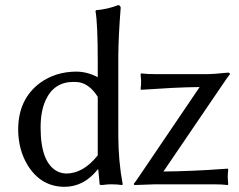

<svg xmlns="http://www.w3.org/2000/svg" viewBox="-20 -718 933 748"><path d="M616.7 -49.8Q670.9 -50.3 733.4 -53Q795.9 -55.7 831.5 -58.6L867.2 -61L869.1 -58.1Q867.2 -42 867.2 -26.9Q867.2 -23.4 869.1 0L867.2 2.9Q844.2 0 811 0H585L503.9 2.9L501 -1.5Q507.8 -9.3 522.9 -32.2L757.8 -378.9Q707 -378.4 650.1 -375.5Q593.3 -372.6 561.5 -370.1L529.8 -368.2L527.8 -371.1Q529.8 -387.2 529.8 -401.9Q529.8 -405.3 527.8 -429.2L529.8 -432.1Q552.7 -429.2 585.9 -429.2H790Q810.5 -429.2 856.9 -434.1Q868.7 -435.5 870.6 -435.1Q875.5 -433.1 876 -429.2Q867.7 -419.4 846.2 -387.2ZM360.8 -112.8V-340.8Q329.6 -390.1 288.1 -397.5Q277.3 -398.9 266.1 -398.9Q190.4 -398.9 157.7 -327.6Q138.2 -284.7 138.2 -221.2Q138.2 -84 203.6 -50.3Q220.2 -42.5 237.8 -42Q303.2 -42 358.4 -109.9Q359.9 -111.8 360.8 -112.8ZM360.8 -58.1Q307.6 9.3 231.9 9.8Q140.6 9.8 88.4 -73.2Q51.3 -133.8 50.8 -212.9Q50.8 -332 136.7 -395.5Q196.3 -438.5 276.9 -439Q316.9 -439 356.9 -419.4Q359.9 -418 360.8 -417V-481.9Q360.8 -625 352.1 -674.8L354 -678.2Q399.9 -682.1 440.9 -698.2Q449.2 -696.3 450.2 -688Q441.4 -576.2 440.9 -500V-191.9Q440.9 -91.3 458 0L456.1 2.9Q436 0 411.6 0Q398.9 0 377 2.9Q368.2 2.9 368.2 0L362.8 -58.1Z"/></svg>

Font: Linux Biolinum Capitals O
Style: Small Caps
Weight: 400
Designer: Philipp H. Poll
Foundry: Philipp H. Poll
Version: Version 1.0.4